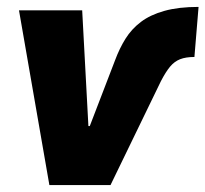

<svg xmlns="http://www.w3.org/2000/svg" viewBox="-20 -536 595 556"><path d="M123 0 35 -506H218L236 -171H240L313 -361Q326 -396 343.5 -424Q361 -452 388 -472.5Q415 -493 456 -504.5Q497 -516 555 -516L543 -371Q518 -371 501.5 -364.5Q485 -358 472.5 -343Q460 -328 446 -301L300 0Z"/></svg>

Font: Nunito Sans 7pt Condensed Black
Style: Italic
Weight: 900
Width: 3
Italic angle: -9°
Designer: Vernon Adams
Foundry: Vernon Adams
Version: Version 3.101;gftools[0.9.27]